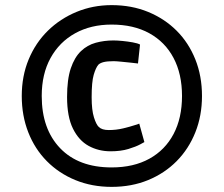

<svg xmlns="http://www.w3.org/2000/svg" viewBox="-20 -696 875 750"><path d="M416 34Q339 34 274.5 7.5Q210 -19 163 -66.5Q116 -114 90.5 -179Q65 -244 65 -321Q65 -399 92 -464Q119 -529 167 -576Q215 -623 279 -649.5Q343 -676 416 -676Q494 -676 558.5 -649.5Q623 -623 670 -576Q717 -529 743 -464Q769 -399 769 -321Q769 -244 743 -179Q717 -114 670 -66.5Q623 -19 558.5 7.5Q494 34 416 34ZM412 -105Q365 -105 326.5 -126Q288 -147 265 -193.5Q242 -240 242 -317Q242 -386 256.5 -429Q271 -472 296 -496Q321 -520 354 -529Q387 -538 423 -538Q438 -538 458.5 -536Q479 -534 498.5 -530.5Q518 -527 527 -522L519 -448Q512 -449 493 -451Q474 -453 453.5 -455Q433 -457 424 -457Q399 -457 385 -453.5Q371 -450 364 -443Q354 -431 346 -403.5Q338 -376 338 -316Q338 -266 347 -237.5Q356 -209 366 -200Q378 -188 405 -188Q434 -188 461 -194.5Q488 -201 506 -207Q524 -213 524 -213L544 -141Q544 -141 527.5 -132Q511 -123 481.5 -114Q452 -105 412 -105ZM416 -42Q502 -42 563.5 -76Q625 -110 658 -172.5Q691 -235 691 -321Q691 -407 658 -469.5Q625 -532 563.5 -566Q502 -600 416 -600Q335 -600 273.5 -566Q212 -532 177.5 -469.5Q143 -407 143 -321Q143 -192 215 -117Q287 -42 416 -42Z"/></svg>

Font: Ruda SemiBold
Style: Regular
Weight: 600
Designer: Mariela Monsalve and Angelina Sanchez
Foundry: Mariela Monsalve and Angelina Sanchez
Version: Version 2.001